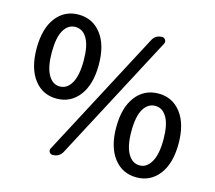

<svg xmlns="http://www.w3.org/2000/svg" viewBox="-107 -883 1153 1029"><g transform="rotate(15 469.0 -368.5)"><path d="M36.1 -517.6Q36.1 -627 83 -688.5Q129.9 -750 208 -750Q286.1 -750 333.5 -688.5Q380.9 -627 380.9 -517.6Q380.9 -408.2 333.5 -346.2Q286.1 -284.2 208 -284.2Q129.9 -284.2 83 -346.2Q36.1 -408.2 36.1 -517.6ZM208 -351.6Q249 -351.6 272.9 -394Q296.9 -436.5 296.9 -517.6Q296.9 -600.6 272.9 -641.1Q249 -681.6 208 -681.6Q168 -681.6 144 -641.1Q120.1 -600.6 120.1 -517.6Q120.1 -436.5 144 -394Q168 -351.6 208 -351.6ZM266.6 12.7Q254.9 12.7 248 2.9Q245.1 -2.9 245.1 -8.8Q245.1 -13.7 248 -18.6L617.2 -717.8Q633.8 -750 670.9 -750Q682.6 -750 689 -739.3Q695.3 -728.5 689.5 -717.8L320.3 -18.6Q302.7 12.7 266.6 12.7ZM731.4 12.7Q652.3 12.7 605 -48.8Q557.6 -110.4 557.6 -219.7Q557.6 -329.1 605 -390.6Q652.3 -452.1 731.4 -452.1Q808.6 -452.1 856 -390.6Q903.3 -329.1 903.3 -219.7Q903.3 -110.4 856 -48.8Q808.6 12.7 731.4 12.7ZM731.4 -53.7Q770.5 -53.7 794.9 -96.2Q819.3 -138.7 819.3 -219.7Q819.3 -301.8 795.4 -342.8Q771.5 -383.8 731.4 -383.8Q690.4 -383.8 666 -343.3Q641.6 -302.7 641.6 -219.7Q641.6 -137.7 666 -95.7Q690.4 -53.7 731.4 -53.7Z"/></g></svg>

Font: Gen Jyuu GothicX Medium
Style: Regular
Weight: 500
Designer: Ryoko NISHIZUKA (kana &amp; ideographs); Paul D. Hunt (Latin, Greek &amp; Cyrillic); Wenlong ZHANG (bopomofo); Sandoll C
Version: Version 1.058.20140828